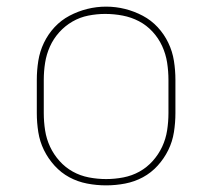

<svg xmlns="http://www.w3.org/2000/svg" viewBox="-20 -551 640 579"><path d="M300 8Q271 8 242.5 2.5Q214 -3 189 -16.5Q164 -30 144.5 -51.5Q125 -73 112.5 -98.5Q100 -124 95.5 -152.5Q91 -181 91 -210V-310Q91 -339 95.5 -367.5Q100 -396 112.5 -422Q125 -448 144.5 -469Q164 -490 189.5 -503.5Q215 -517 243 -524Q271 -531 300 -531Q329 -531 357 -524Q385 -517 410.5 -503.5Q436 -490 455.5 -469Q475 -448 487.5 -422Q500 -396 504.5 -367.5Q509 -339 509 -310V-210Q509 -181 504.5 -152.5Q500 -124 487.5 -98.5Q475 -73 455.5 -51.5Q436 -30 411 -16.5Q386 -3 357.5 2.5Q329 8 300 8ZM300 -11Q326 -11 352 -16Q378 -21 400.5 -33.5Q423 -46 440.5 -65.5Q458 -85 469 -108.5Q480 -132 484 -158Q488 -184 488 -210V-310Q488 -336 484 -362Q480 -388 469 -412Q458 -436 440 -455.5Q422 -475 399 -487Q376 -499 350 -504Q324 -509 297 -509Q272 -509 246.5 -504Q221 -499 198.5 -486Q176 -473 158.5 -453.5Q141 -434 130.5 -410.5Q120 -387 116 -361.5Q112 -336 112 -310V-210Q112 -184 116 -158Q120 -132 131 -108.5Q142 -85 159.5 -65.5Q177 -46 199.5 -33.5Q222 -21 248 -16Q274 -11 300 -11Z"/></svg>

Font: Zed Sans Thin Extended
Style: Regular
Weight: 100
Width: 7
Designer: Belleve Invis
Foundry: Belleve Invis
Version: Version 1.0.0; ttfautohint (v1.8.4)